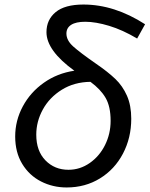

<svg xmlns="http://www.w3.org/2000/svg" viewBox="-20 -814 660 847"><path d="M47 -212Q47 -282 80.5 -344.5Q114 -407 173.5 -449Q233 -491 308 -502Q185 -591 185 -672Q185 -727 225.5 -760.5Q266 -794 348 -794Q485 -794 620 -707L585 -644Q521 -682 461.5 -700Q402 -718 356 -718Q315 -718 294 -704.5Q273 -691 273 -666Q273 -636 303 -609Q333 -582 405 -532Q456 -497 488.5 -466Q521 -435 540 -392Q559 -349 559 -290Q559 -206 522.5 -136.5Q486 -67 421 -27Q356 13 274 13Q213 13 161 -13.5Q109 -40 78 -91Q47 -142 47 -212ZM282 -65Q333 -65 376 -95Q419 -125 443.5 -174.5Q468 -224 468 -281Q468 -344 446 -382Q424 -420 379 -453Q307 -452 252.5 -418Q198 -384 169 -331Q140 -278 140 -220Q140 -148 180.5 -106.5Q221 -65 282 -65Z"/></svg>

Font: Nebula Sans Medium
Style: Regular
Weight: 500
Italic angle: -9°
Designer: Paul D. Hunt for Adobe (as Source Sans)
Foundry: Nebula Entertainment & Broadcasting LLC
Version: Version 1.010